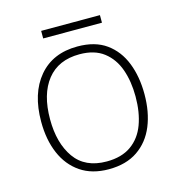

<svg xmlns="http://www.w3.org/2000/svg" viewBox="-99 -828 780 833"><g transform="rotate(-15 290.5 -411.0)"><path d="M522 -358Q522 -278 496.5 -216Q471 -154 419 -118.5Q367 -83 289 -83Q214 -83 162.5 -118Q111 -153 84.5 -215Q58 -277 58 -358Q58 -485 120.5 -559Q183 -633 294 -633Q373 -633 423 -597Q473 -561 497.5 -499Q522 -437 522 -358ZM98 -358Q98 -251 145 -184.5Q192 -118 289 -118Q356 -118 399 -148.5Q442 -179 462 -233Q482 -287 482 -358Q482 -426 463 -480Q444 -534 402.5 -566Q361 -598 294 -598Q199 -598 148.5 -534.5Q98 -471 98 -358ZM424 -739V-705H160V-739Z"/></g></svg>

Font: Noto Sans Telugu UI ExtraLight
Style: Regular
Weight: 200
Designer: Jelle Bosma - Monotype Design Team
Foundry: Monotype Imaging Inc.
Version: Version 2.005; ttfautohint (v1.8.4.7-5d5b)